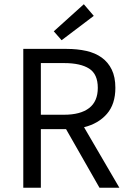

<svg xmlns="http://www.w3.org/2000/svg" viewBox="-20 -887 609 907"><path d="M90 0V-656H295Q345 -656 387.5 -646.5Q430 -637 460.5 -615Q491 -593 508 -558Q525 -523 525 -472Q525 -395 485 -349Q445 -303 377 -286L544 0H450L292 -277H173V0ZM173 -345H283Q360 -345 401 -376.5Q442 -408 442 -472Q442 -537 401 -563Q360 -589 283 -589H173ZM271 -697 234 -739 376 -867 423 -812Z"/></svg>

Font: Giro Regular
Style: Regular
Weight: 400
Designer: Paul D. Hunt
Foundry: Adobe Systems Incorporated
Version: Version 1.000;PS 1.0;hotconv 1.0.88;makeotf.lib2.5.647800